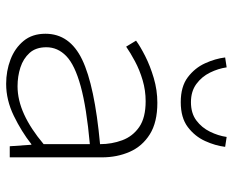

<svg xmlns="http://www.w3.org/2000/svg" viewBox="-88 -676 775 640"><g transform="rotate(90 300.0 -355.5)"><path d="M259 12Q216 12 178 -2.5Q140 -17 116 -46Q92 -75 92 -119Q92 -200 178.5 -241.5Q265 -283 460 -301Q460 -340 447 -375Q434 -410 403 -431.5Q372 -453 317 -453Q281 -453 247 -443Q213 -433 184 -417.5Q155 -402 135 -388L115 -421Q134 -435 166.5 -451.5Q199 -468 239.5 -480Q280 -492 322 -492Q387 -492 427 -467Q467 -442 485.5 -400Q504 -358 504 -307V0H467L462 -72H460Q418 -39 365.5 -13.5Q313 12 259 12ZM267 -26Q313 -26 361 -48Q409 -70 460 -113V-267Q338 -256 267 -236.5Q196 -217 166.5 -188.5Q137 -160 137 -122Q137 -87 156 -66Q175 -45 204.5 -35.5Q234 -26 267 -26ZM320 -570Q268 -570 237 -593.5Q206 -617 190.5 -651Q175 -685 171 -718L204 -723Q208 -695 221.5 -667.5Q235 -640 259.5 -622Q284 -604 320 -604Q357 -604 381 -622Q405 -640 418.5 -667.5Q432 -695 436 -723L469 -718Q465 -685 449.5 -651Q434 -617 403 -593.5Q372 -570 320 -570Z"/></g></svg>

Font: Source Code Pro ExtraLight Light
Style: Regular
Weight: 300
Monospace: yes
Version: Version 1.018;hotconv 1.0.116;makeotfexe 2.5.65601